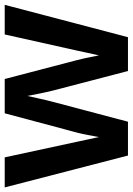

<svg xmlns="http://www.w3.org/2000/svg" viewBox="104 -676 568 823"><g transform="rotate(-90 388.5 -264.0)"><path d="M363.8 -321.3 278.8 0H133.8L-2.9 -528.3H126L193.4 -215.8Q198.2 -193.4 203.1 -170.4Q208 -147.5 212.9 -124.5Q217.8 -147.9 221.7 -171.4Q225.6 -194.8 231.9 -217.8L314.9 -528.3H461.9L543 -217.8Q546.4 -205.1 551.5 -181.9Q556.6 -158.7 563 -124.5Q568.4 -147.9 573.5 -171.1Q578.6 -194.3 583.5 -217.8L652.8 -528.3H779.8L641.1 0H496.1L412.1 -322.3Q409.2 -333.5 403.3 -360.6Q397.5 -387.7 389.2 -430.7Q382.8 -403.3 377 -376Q371.1 -348.6 363.8 -321.3Z"/></g></svg>

Font: Arimo
Style: Bold
Weight: 700
Designer: Steve Matteson
Foundry: Monotype Imaging Inc.
Version: Version 1.33